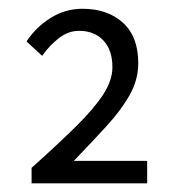

<svg xmlns="http://www.w3.org/2000/svg" viewBox="-20 -862 406 442"><path d="M52.7 -439.9V-475.6Q114.3 -530.8 155.5 -571.5Q196.8 -612.3 217.8 -644.8Q238.8 -677.2 238.8 -707.5Q238.8 -746.6 218 -768.8Q197.3 -791 162.1 -791Q137.2 -791 115.5 -774.2Q93.8 -757.3 77.1 -733.4L41 -766.6Q63 -799.8 96.7 -820.8Q130.4 -841.8 169.9 -841.8Q227.5 -841.8 262.9 -809.8Q298.3 -777.8 298.3 -716.3Q298.3 -678.7 278.8 -643.8Q259.3 -608.9 225.8 -572.3Q192.4 -535.6 149.9 -491.7H318.8V-439.9Z"/></svg>

Font: Varta Light
Style: Regular
Weight: 400
Version: Version 1.004